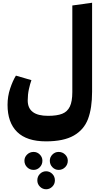

<svg xmlns="http://www.w3.org/2000/svg" viewBox="-20 -808 736 1399"><path d="M651 -788V-140Q651 -20 621.5 58.5Q592 137 518 179.5Q444 222 315 222Q175 222 105 153.5Q35 85 35 -44Q35 -106 54 -163Q73 -220 96 -257L209 -224Q199 -197 190.5 -158Q182 -119 182 -76Q182 36 330 36Q395 36 433 21Q471 6 489 -31.5Q507 -69 507 -137V-768ZM289 363Q289 391 270 410.5Q251 430 225 430Q197 430 177.5 410.5Q158 391 158 363Q158 337 177.5 318Q197 299 225 299Q251 299 270 318Q289 337 289 363ZM474 363Q474 391 454.5 410.5Q435 430 407 430Q381 430 362 410.5Q343 391 343 363Q343 337 362 318Q381 299 407 299Q435 299 454.5 318Q474 337 474 363ZM380 506Q380 533 361 552Q342 571 316 571Q290 571 271 552Q252 533 252 506Q252 478 271 459Q290 440 316 440Q342 440 361 459Q380 478 380 506Z"/></svg>

Font: FiraGO Heavy
Style: Regular
Weight: 900
Designer: bBox Type
Foundry: bBox Type GmbH
Version: Version 1.001